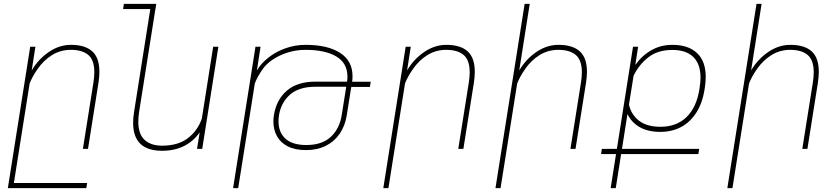

<svg xmlns="http://www.w3.org/2000/svg" viewBox="-20 -770 4330 993"><path d="M494.1 -398.9Q494.1 -374.5 489.7 -344.2L435.1 0H408.7L463.4 -344.2Q467.8 -373.5 467.8 -396.5Q467.8 -460 436.3 -486.1Q404.8 -512.2 346.7 -512.2Q292.5 -512.2 249 -485.1Q205.6 -458 174.8 -413.6Q146.5 -373 133.3 -338.4L51.8 176.3H430.7L426.3 203.1H20.5L136.2 -528.3H163.1L144 -405.8Q178.2 -463.9 232.4 -501Q286.6 -538.1 346.7 -538.1Q419.9 -538.1 457 -504.6Q494.1 -471.2 494.1 -398.9Z M1109.4 -528.3 1025.9 0H999L1012.7 -85.4Q981.4 -40 932.4 -15.1Q883.3 9.8 818.4 9.8Q668.5 9.8 668.5 -134.3Q668.5 -161.1 673.3 -190.4L757.3 -723.1H616.7L620.6 -750H788.1L784.2 -723.1H783.7L699.2 -189.5Q695.3 -161.1 695.3 -141.6Q695.3 -76.2 728 -46.4Q760.7 -16.6 818.4 -16.6Q900.9 -16.6 951.4 -55.2Q1002 -93.8 1023.9 -156.7L1082.5 -528.3Z M1796.9 -320.3 1795.9 -315.4 1773.4 -173.8Q1765.1 -120.1 1737.5 -79.3Q1710 -38.6 1665.5 -16.1Q1621.1 6.3 1563 6.3Q1506.3 6.3 1468.5 -12.9Q1430.7 -32.2 1412.4 -65.7Q1394 -99.1 1394 -141.1Q1394 -159.7 1396.5 -173.8Q1409.2 -253.9 1463.1 -300.8Q1517.1 -347.7 1610.8 -347.7H1774.9Q1776.9 -359.4 1776.9 -373.5Q1776.9 -443.4 1719.5 -477.8Q1662.1 -512.2 1560.1 -512.2Q1511.7 -512.2 1467.8 -498.3Q1423.8 -484.4 1390.6 -461.9Q1357.4 -439.5 1339.4 -413.6Q1311.5 -374.5 1297.9 -338.4L1211.9 203.1H1185.5L1301.3 -528.3H1327.6L1308.6 -405.8Q1330.6 -442.9 1369.4 -473.1Q1408.2 -503.4 1457.8 -520.8Q1507.3 -538.1 1560.1 -538.1Q1674.8 -538.1 1739 -496.6Q1803.2 -455.1 1803.2 -376Q1803.2 -360.8 1801.3 -347.2H1897.5L1893.1 -320.3ZM1747.1 -173.8 1770.5 -320.3H1769.5V-321.3H1610.8Q1526.9 -321.3 1480.2 -280.8Q1433.6 -240.2 1422.9 -173.8Q1420.4 -155.8 1420.4 -142.6Q1420.4 -85.9 1456.1 -53Q1491.7 -20 1564 -20Q1646 -20 1691.2 -62.5Q1736.3 -105 1747.1 -173.8Z M2116.2 -413.6Q2087.9 -373 2074.7 -338.4L1988.8 203.1H1962.4L2078.1 -528.3H2104.5L2085.4 -405.8Q2119.6 -463.9 2173.8 -501Q2228 -538.1 2288.1 -538.1Q2361.3 -538.1 2398.4 -504.6Q2435.5 -471.2 2435.5 -398.9Q2435.5 -374.5 2431.2 -344.2L2376.5 0H2350.1L2404.8 -344.2Q2409.2 -373 2409.2 -395.5Q2409.2 -459.5 2377.7 -485.8Q2346.2 -512.2 2288.1 -512.2Q2233.9 -512.2 2190.4 -485.1Q2147 -458 2116.2 -413.6Z M2696.3 -413.6Q2668 -373 2654.8 -338.4L2568.8 203.1H2542.5L2693.4 -750H2719.7L2665.5 -405.8Q2699.7 -463.9 2753.9 -501Q2808.1 -538.1 2868.2 -538.1Q2941.4 -538.1 2978.5 -504.6Q3015.6 -471.2 3015.6 -398.9Q3015.6 -374.5 3011.2 -344.2L2956.5 0H2930.2L2984.9 -344.2Q2989.3 -373 2989.3 -395.5Q2989.3 -459.5 2957.8 -485.8Q2926.3 -512.2 2868.2 -512.2Q2814 -512.2 2770.5 -485.1Q2727.1 -458 2696.3 -413.6Z M3629.9 -372.1Q3629.9 -347.2 3625.5 -317.9L3624 -308.1Q3612.8 -236.3 3580.8 -186.8Q3548.8 -137.2 3501.5 -112.5Q3454.1 -87.9 3395.5 -87.9Q3330.6 -87.9 3287.8 -112.8Q3245.1 -137.7 3225.1 -180.2L3196.8 0H3596.2L3591.8 26.9H3192.4L3164.6 203.1H3138.2L3166 26.9H3088.4L3092.8 0H3170.4L3253.9 -528.3H3280.3L3265.6 -434.1Q3300.3 -482.9 3349.1 -510.5Q3397.9 -538.1 3457.5 -538.1Q3539.6 -538.1 3584.7 -495.8Q3629.9 -453.6 3629.9 -372.1ZM3603 -368.7Q3603 -438.5 3565.9 -475.1Q3528.8 -511.7 3457.5 -511.7Q3381.3 -511.7 3332.8 -473.4Q3284.2 -435.1 3256.8 -378.4L3232.9 -229Q3244.6 -176.8 3285.2 -145.5Q3325.7 -114.3 3395.5 -114.3Q3478.5 -114.3 3530.3 -164.1Q3582 -213.9 3597.2 -308.1L3598.6 -318.4Q3603 -345.7 3603 -368.7Z M3895.5 -413.6Q3867.2 -373 3854 -338.4L3768.1 203.1H3741.7L3892.6 -750H3918.9L3864.7 -405.8Q3898.9 -463.9 3953.1 -501Q4007.3 -538.1 4067.4 -538.1Q4140.6 -538.1 4177.7 -504.6Q4214.8 -471.2 4214.8 -398.9Q4214.8 -374.5 4210.4 -344.2L4155.8 0H4129.4L4184.1 -344.2Q4188.5 -373 4188.5 -395.5Q4188.5 -459.5 4157 -485.8Q4125.5 -512.2 4067.4 -512.2Q4013.2 -512.2 3969.7 -485.1Q3926.3 -458 3895.5 -413.6Z"/></svg>

Font: Mardoto Thin
Style: Italic
Weight: 250
Italic angle: -12°
Designer: Christian Robertson, Vahan Hovhannisyan
Foundry: Google
Version: Version 1.000